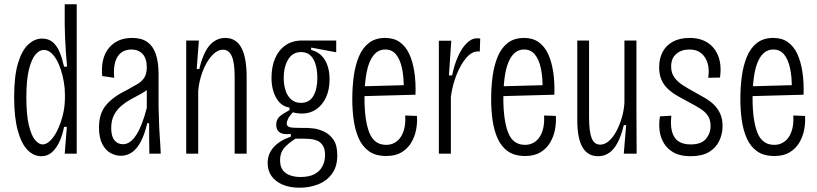

<svg xmlns="http://www.w3.org/2000/svg" viewBox="-20 -717 3813 896"><path d="M173 12Q137 12 108.5 -17Q80 -46 63 -107.5Q46 -169 46 -264Q46 -362 64 -422Q82 -482 112 -509.5Q142 -537 176 -537Q207 -537 227 -519.5Q247 -502 259 -472Q271 -442 279 -406H293Q290 -436 287.5 -473Q285 -510 283.5 -545Q282 -580 282 -603V-697H338V-274V0H282L292 -125H279Q272 -88 258 -57Q244 -26 223 -7Q202 12 173 12ZM179 -43Q197 -43 215.5 -61.5Q234 -80 249 -111.5Q264 -143 273.5 -181.5Q283 -220 283 -262V-277Q283 -305 278 -334Q273 -363 264.5 -390Q256 -417 244 -438Q232 -459 217 -471.5Q202 -484 184 -484Q164 -484 145.5 -462.5Q127 -441 115 -392.5Q103 -344 103 -262Q103 -181 114.5 -133Q126 -85 143.5 -64Q161 -43 179 -43Z M544 10Q520 10 496.5 -2.5Q473 -15 457.5 -44.5Q442 -74 442 -122Q442 -155 450 -180.5Q458 -206 474.5 -226Q491 -246 516 -264Q541 -282 576 -299Q601 -313 621 -324.5Q641 -336 653 -354Q665 -372 665 -403Q665 -444 645.5 -465Q626 -486 593 -486Q564 -486 544.5 -470.5Q525 -455 517 -425.5Q509 -396 513 -354L457 -362Q453 -404 461 -437Q469 -470 488 -493Q507 -516 534 -528Q561 -540 597 -540Q641 -540 668 -520.5Q695 -501 707.5 -463.5Q720 -426 720 -370V-220Q721 -192 722 -152.5Q723 -113 726 -73Q729 -33 730 0H677Q676 -33 676 -71Q676 -109 676 -142H667Q655 -90 637 -56Q619 -22 595.5 -6Q572 10 544 10ZM554 -44Q572 -44 587.5 -55.5Q603 -67 617 -89Q631 -111 643 -142.5Q655 -174 665 -214V-315L694 -338Q689 -318 673 -303.5Q657 -289 635 -277.5Q613 -266 589.5 -253Q566 -240 545.5 -222.5Q525 -205 512 -180Q499 -155 499 -119Q499 -81 514 -62.5Q529 -44 554 -44Z M849 0V-358V-528H908L898 -395H910Q922 -445 939 -477Q956 -509 979.5 -524.5Q1003 -540 1031 -540Q1082 -540 1106.5 -494Q1131 -448 1131 -357V0H1075V-359Q1075 -425 1061.5 -455Q1048 -485 1021 -485Q993 -485 967.5 -456Q942 -427 925.5 -383Q909 -339 905 -294V0Z M1378 159Q1332 159 1298.5 144.5Q1265 130 1247 104.5Q1229 79 1229 44Q1229 1 1257.5 -30.5Q1286 -62 1337 -79V-92Q1300 -88 1284.5 -99.5Q1269 -111 1269 -134Q1269 -160 1285.5 -174Q1302 -188 1331 -203V-215Q1291 -221 1269 -260Q1247 -299 1247 -354Q1247 -405 1263.5 -444Q1280 -483 1312 -505.5Q1344 -528 1392 -528H1549V-473L1432 -495V-484Q1475 -473 1496.5 -436.5Q1518 -400 1518 -347Q1518 -299 1501.5 -263Q1485 -227 1456 -207Q1427 -187 1389 -187Q1380 -187 1368 -188.5Q1356 -190 1347 -193Q1329 -174 1323.5 -161Q1318 -148 1318 -141Q1318 -131 1325.5 -126.5Q1333 -122 1348.5 -121Q1364 -120 1388 -120H1416Q1423 -120 1444 -117.5Q1465 -115 1491 -103.5Q1517 -92 1535.5 -66Q1554 -40 1554 8Q1554 61 1529 94.5Q1504 128 1464 143.5Q1424 159 1378 159ZM1382 109Q1423 109 1448 95.5Q1473 82 1485 58.5Q1497 35 1497 7Q1497 -22 1486.5 -38Q1476 -54 1460.5 -60.5Q1445 -67 1428 -68.5Q1411 -70 1398 -70H1359Q1322 -46 1304.5 -24.5Q1287 -3 1287 30Q1287 61 1300.5 78Q1314 95 1336 102Q1358 109 1382 109ZM1385 -237Q1424 -237 1442.5 -269.5Q1461 -302 1461 -353Q1461 -407 1442.5 -440.5Q1424 -474 1385 -474Q1345 -474 1324.5 -439Q1304 -404 1304 -354Q1304 -320 1313 -293.5Q1322 -267 1340 -252Q1358 -237 1385 -237Z M1783 11Q1733 11 1702 -11Q1671 -33 1654 -71.5Q1637 -110 1630.5 -157Q1624 -204 1624 -255Q1624 -311 1631 -362Q1638 -413 1655 -453.5Q1672 -494 1702 -517Q1732 -540 1778 -540Q1818 -540 1845.5 -520.5Q1873 -501 1889.5 -466Q1906 -431 1913.5 -382Q1921 -333 1919 -275L1662 -268V-314L1884 -320L1864 -301Q1865 -357 1856 -398.5Q1847 -440 1828 -463Q1809 -486 1778 -486Q1745 -486 1723 -458.5Q1701 -431 1691 -380Q1681 -329 1681 -258Q1681 -155 1703.5 -98Q1726 -41 1782 -41Q1803 -41 1820 -50Q1837 -59 1849 -76Q1861 -93 1867 -118.5Q1873 -144 1871 -178L1926 -176Q1928 -145 1922 -112.5Q1916 -80 1899.5 -52Q1883 -24 1854.5 -6.5Q1826 11 1783 11Z M2028 0V-340V-527H2086L2075 -365H2090Q2099 -411 2116 -450.5Q2133 -490 2156.5 -514Q2180 -538 2205 -538Q2210 -538 2214 -538Q2218 -538 2221 -537L2219 -476Q2216 -477 2214 -477Q2212 -477 2210 -477Q2182 -477 2156 -447Q2130 -417 2110.5 -368Q2091 -319 2084 -264V0Z M2431 11Q2381 11 2350 -11Q2319 -33 2302 -71.5Q2285 -110 2278.5 -157Q2272 -204 2272 -255Q2272 -311 2279 -362Q2286 -413 2303 -453.5Q2320 -494 2350 -517Q2380 -540 2426 -540Q2466 -540 2493.5 -520.5Q2521 -501 2537.5 -466Q2554 -431 2561.5 -382Q2569 -333 2567 -275L2310 -268V-314L2532 -320L2512 -301Q2513 -357 2504 -398.5Q2495 -440 2476 -463Q2457 -486 2426 -486Q2393 -486 2371 -458.5Q2349 -431 2339 -380Q2329 -329 2329 -258Q2329 -155 2351.5 -98Q2374 -41 2430 -41Q2451 -41 2468 -50Q2485 -59 2497 -76Q2509 -93 2515 -118.5Q2521 -144 2519 -178L2574 -176Q2576 -145 2570 -112.5Q2564 -80 2547.5 -52Q2531 -24 2502.5 -6.5Q2474 11 2431 11Z M2771 12Q2723 12 2698.5 -29.5Q2674 -71 2674 -156V-528H2729V-171Q2729 -103 2741 -72.5Q2753 -42 2781 -42Q2802 -42 2821.5 -59Q2841 -76 2856.5 -105Q2872 -134 2882 -168.5Q2892 -203 2894 -238V-528H2950V-199L2951 0H2891L2902 -133H2891Q2879 -83 2862 -51Q2845 -19 2822.5 -3.5Q2800 12 2771 12Z M3203 12Q3155 12 3125 -4.5Q3095 -21 3078.5 -48Q3062 -75 3058 -108Q3054 -141 3060 -174L3113 -177Q3108 -133 3116 -103Q3124 -73 3145.5 -58Q3167 -43 3203 -43Q3253 -43 3274.5 -69Q3296 -95 3296 -129Q3296 -157 3284 -176Q3272 -195 3248 -210Q3224 -225 3190 -243Q3163 -257 3139 -271Q3115 -285 3096 -303Q3077 -321 3066.5 -345.5Q3056 -370 3056 -403Q3056 -444 3072.5 -475Q3089 -506 3121 -523Q3153 -540 3198 -540Q3248 -540 3282 -518Q3316 -496 3332 -455Q3348 -414 3340 -355L3285 -354Q3291 -393 3282 -422.5Q3273 -452 3252 -469Q3231 -486 3197 -486Q3160 -486 3136 -465.5Q3112 -445 3112 -407Q3112 -377 3126.5 -356.5Q3141 -336 3165.5 -320Q3190 -304 3220 -288Q3247 -273 3271 -259Q3295 -245 3313 -227Q3331 -209 3341.5 -185Q3352 -161 3352 -128Q3352 -92 3336.5 -59.5Q3321 -27 3288.5 -7.5Q3256 12 3203 12Z M3594 11Q3544 11 3513 -11Q3482 -33 3465 -71.5Q3448 -110 3441.5 -157Q3435 -204 3435 -255Q3435 -311 3442 -362Q3449 -413 3466 -453.5Q3483 -494 3513 -517Q3543 -540 3589 -540Q3629 -540 3656.5 -520.5Q3684 -501 3700.5 -466Q3717 -431 3724.5 -382Q3732 -333 3730 -275L3473 -268V-314L3695 -320L3675 -301Q3676 -357 3667 -398.5Q3658 -440 3639 -463Q3620 -486 3589 -486Q3556 -486 3534 -458.5Q3512 -431 3502 -380Q3492 -329 3492 -258Q3492 -155 3514.5 -98Q3537 -41 3593 -41Q3614 -41 3631 -50Q3648 -59 3660 -76Q3672 -93 3678 -118.5Q3684 -144 3682 -178L3737 -176Q3739 -145 3733 -112.5Q3727 -80 3710.5 -52Q3694 -24 3665.5 -6.5Q3637 11 3594 11Z"/></svg>

Font: Bricolage Grotesque 24pt Condensed ExtraLight
Style: Regular
Weight: 250
Width: 3
Designer: Mathieu Triay
Foundry: Atelier Triay
Version: Version 1.001;gftools[0.9.33.dev8+g029e19f]